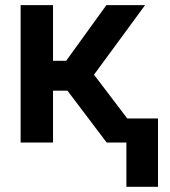

<svg xmlns="http://www.w3.org/2000/svg" viewBox="-20 -550 658 741"><path d="M59.6 -530.3H184.6V-315.4H235.4L390.6 -530.3H540L342.8 -261.7L471.2 -92.8H589.8V170.9H467.8V0H391.6L240.2 -200.2H184.6V0H59.6Z"/></svg>

Font: Pretendard GOV SemiBold
Style: Regular
Weight: 600
Designer: Base glyphs from Inter by Rasmus Andersson; Hangeul glyphs from Noto Sans CJK(Source Han Sans) by Jang Soo-young and Kan
Foundry: Kil Hyung-jin
Version: Version 1.309